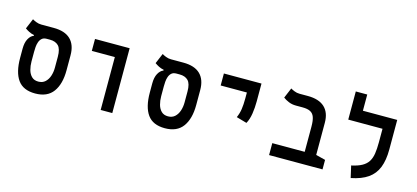

<svg xmlns="http://www.w3.org/2000/svg" viewBox="-61 -1199 3637 1676"><g transform="rotate(15 1758.0 -361.0)"><path d="M290.5 9.3Q182.1 9.3 133.3 -59.1Q84.5 -127.4 84.5 -257.3V-339.8Q84.5 -395 103 -429.2Q121.6 -463.4 149.9 -474.1V-481Q124 -485.8 103.5 -496.6Q83 -507.3 66.9 -519L106 -611.8Q117.2 -604.5 140.1 -595.2Q163.1 -585.9 187.5 -585.9H300.3Q401.4 -585.9 452.6 -536.4Q503.9 -486.8 503.9 -392.1V-257.3Q503.9 -132.8 451.9 -61.8Q399.9 9.3 290.5 9.3ZM290.5 -98.1Q328.1 -98.1 352.3 -120.1Q376.5 -142.1 388.2 -177.5Q399.9 -212.9 399.9 -252.9V-351.1Q399.9 -422.4 372.6 -450.2Q345.2 -478 295.4 -478H266.1Q238.3 -478 222.7 -464.1Q207 -450.2 199.5 -428.5Q191.9 -406.7 190.2 -383.1Q188.5 -359.4 188.5 -339.4V-252.9Q188.5 -212.9 198.2 -177.5Q208 -142.1 230.5 -120.1Q252.9 -98.1 290.5 -98.1Z M881.3 0V-585.9H986.3V0ZM673.3 -478V-585.9H985.8V-478Z M1462.4 9.3Q1354 9.3 1305.2 -59.1Q1256.3 -127.4 1256.3 -257.3V-339.8Q1256.3 -395 1274.9 -429.2Q1293.5 -463.4 1321.8 -474.1V-481Q1295.9 -485.8 1275.4 -496.6Q1254.9 -507.3 1238.8 -519L1277.8 -611.8Q1289.1 -604.5 1312 -595.2Q1335 -585.9 1359.4 -585.9H1472.2Q1573.2 -585.9 1624.5 -536.4Q1675.8 -486.8 1675.8 -392.1V-257.3Q1675.8 -132.8 1623.8 -61.8Q1571.8 9.3 1462.4 9.3ZM1462.4 -98.1Q1500 -98.1 1524.2 -120.1Q1548.3 -142.1 1560.1 -177.5Q1571.8 -212.9 1571.8 -252.9V-351.1Q1571.8 -422.4 1544.4 -450.2Q1517.1 -478 1467.3 -478H1438Q1410.2 -478 1394.5 -464.1Q1378.9 -450.2 1371.3 -428.5Q1363.8 -406.7 1362.1 -383.1Q1360.4 -359.4 1360.4 -339.4V-252.9Q1360.4 -212.9 1370.1 -177.5Q1379.9 -142.1 1402.3 -120.1Q1424.8 -98.1 1462.4 -98.1Z M2139.6 -220.2 2045.4 -247.1Q2062.5 -285.2 2068.6 -326.2Q2074.7 -367.2 2074.7 -423.8V-585.9H2177.7V-423.8Q2177.7 -367.2 2169.4 -313.2Q2161.1 -259.3 2139.6 -220.2ZM1837.9 -477.5V-585.9H2177.7V-477.5Z M2886.2 -85.9V0H2403.3V-107.9H2799.8ZM2800.3 -397.9V0H2696.3V-335.4Q2696.3 -389.6 2685.3 -420.7Q2674.3 -451.7 2648.4 -464.8Q2622.6 -478 2578.1 -478H2518.6Q2481.4 -478 2451.7 -490.5Q2421.9 -502.9 2400.9 -519L2439.9 -611.8Q2451.2 -604.5 2473.9 -595.2Q2496.6 -585.9 2521.5 -585.9H2596.7Q2696.8 -585.9 2748.5 -538.1Q2800.3 -490.2 2800.3 -397.9Z M3404.3 -585.9V-478H2990.7V-585.9ZM3094.2 -546.4H2990.7V-732.4H3094.2ZM3300.3 -585.9H3404.3V-318.4Q3404.3 -222.2 3378.2 -155.8Q3352.1 -89.4 3294.7 -49.3Q3237.3 -9.3 3143.1 9.3L3118.7 -97.7Q3177.7 -110.4 3213.6 -130.4Q3249.5 -150.4 3268.3 -180.4Q3287.1 -210.4 3293.7 -253.4Q3300.3 -296.4 3300.3 -356Z"/></g></svg>

Font: Cascadia Code Medium
Style: Regular
Weight: 500
Monospace: yes
Designer: Aaron Bell
Foundry: Saja Typeworks
Version: Version 2407.024